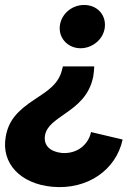

<svg xmlns="http://www.w3.org/2000/svg" viewBox="-42 -552 560 772"><path d="M337 -285H211L208 -274C195 -214 148 -186 100 -154C26 -106 -8 -66 -19 -2C-38 105 40 187 168 199C310 212 425 131 451 9L324 -21C313 32 265 68 206 63C160 58 132 33 139 -8C146 -46 180 -67 221 -96C267 -128 318 -167 333 -245C335 -257 336 -268 337 -285ZM296 -532C242 -532 198 -489 198 -438C198 -394 234 -358 282 -358C333 -358 380 -399 380 -452C380 -498 345 -532 296 -532Z"/></svg>

Font: Fixel Text 20240404
Style: Bold Italic
Weight: 700
Width: 4
Italic angle: -10°
Designer: AlfaBravo + MacPaw
Foundry: Kyrylo Tkachov, Marchela Mozhyna, Serhii Makarenko, Maria Weinstein, Zakhar Kryvoshyya
Version: Version 1.211;Glyphs 3.2 (3225)